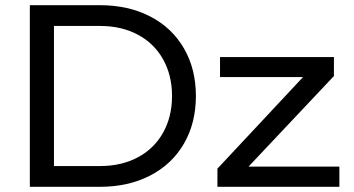

<svg xmlns="http://www.w3.org/2000/svg" viewBox="-20 -720 1365 740"><path d="M95 -700H365Q475 -700 559 -656.5Q643 -613 689 -533.5Q735 -454 735 -350Q735 -246 689 -166.5Q643 -87 559 -43.5Q475 0 365 0H95ZM643 -350Q643 -430 608.5 -491.5Q574 -553 511 -586.5Q448 -620 365 -620H188V-80H365Q448 -80 511 -113.5Q574 -147 608.5 -208.5Q643 -270 643 -350ZM818 -70 1148 -423H828V-500H1267V-427L938 -78H1288V0H818Z"/></svg>

Font: Goli
Style: Regular
Weight: 400
Designer: jaikishan Patel
Foundry: MagicType
Version: Version 1.000